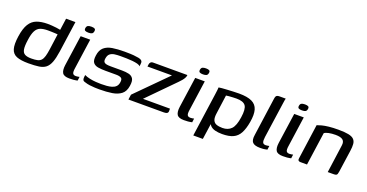

<svg xmlns="http://www.w3.org/2000/svg" viewBox="-32 -1092 3392 1775"><g transform="rotate(20 1664.0 -204.5)"><path d="M213 2Q138 2 96.5 -14.5Q55 -31 42 -75Q29 -119 41 -201Q53 -282 80 -325.5Q107 -369 151.5 -385.5Q196 -402 257 -402Q275 -402 298 -400.5Q321 -399 344 -396Q367 -393 384 -389.5Q401 -386 407 -382L381 -370L400 -505H492L449 -201Q439 -132 423.5 -91.5Q408 -51 382.5 -30.5Q357 -10 315.5 -4Q274 2 213 2ZM222 -49Q259 -49 282.5 -54.5Q306 -60 319.5 -75Q333 -90 341 -117.5Q349 -145 355 -189L376 -342Q367 -343 349.5 -344Q332 -345 313.5 -345.5Q295 -346 279 -346Q234 -346 205 -334.5Q176 -323 159.5 -291Q143 -259 135 -199Q126 -137 131.5 -105Q137 -73 159.5 -61Q182 -49 222 -49Z M616 4Q563 4 547.5 -21.5Q532 -47 539 -98L582 -399H676L634 -103Q628 -65 635.5 -51Q643 -37 666 -37Q675 -37 686.5 -39Q698 -41 701 -42L696 -4Q692 -3 682.5 -1Q673 1 657 2.5Q641 4 616 4ZM638 -454Q615 -454 604.5 -460.5Q594 -467 597 -485Q600 -503 611.5 -509.5Q623 -516 646 -516Q669 -516 679 -509.5Q689 -503 686 -485Q683 -467 672 -460.5Q661 -454 638 -454Z M912 4Q893 4 867 3Q841 2 815.5 -1.5Q790 -5 770 -12Q757 -15 750 -20Q743 -25 741.5 -37.5Q740 -50 744 -76Q767 -65 797.5 -58.5Q828 -52 858 -50Q888 -48 910 -48Q937 -48 964 -50Q991 -52 1014.5 -59Q1038 -66 1053 -81Q1068 -96 1072 -122Q1078 -157 1061 -167Q1044 -177 1012 -177H907Q868 -177 835 -182Q802 -187 785 -208Q768 -229 775 -279Q782 -334 813 -361Q844 -388 894.5 -396Q945 -404 1013 -404Q1037 -404 1070.5 -403Q1104 -402 1132 -397Q1155 -395 1169 -389.5Q1183 -384 1188.5 -374.5Q1194 -365 1191 -346L1188 -323Q1181 -334 1160 -339.5Q1139 -345 1110 -348Q1081 -351 1049.5 -351.5Q1018 -352 991 -352Q961 -352 934.5 -348.5Q908 -345 890 -331Q872 -317 867 -285Q863 -260 871.5 -249Q880 -238 898 -235Q916 -232 939 -232H1049Q1088 -232 1117.5 -225Q1147 -218 1161 -195Q1175 -172 1167 -123Q1159 -67 1124.5 -40Q1090 -13 1035.5 -4.5Q981 4 912 4Z M1321 -52H1587V-32Q1588 -15 1578 -7.5Q1568 0 1547 0H1197L1204 -50L1499 -347H1258L1261 -369Q1263 -383 1271.5 -391Q1280 -399 1292 -399H1632Q1632 -387 1624.5 -372Q1617 -357 1604.5 -342Q1592 -327 1578 -313Z M1743 4Q1690 4 1674.5 -21.5Q1659 -47 1666 -98L1709 -399H1803L1761 -103Q1755 -65 1762.5 -51Q1770 -37 1793 -37Q1802 -37 1813.5 -39Q1825 -41 1828 -42L1823 -4Q1819 -3 1809.5 -1Q1800 1 1784 2.5Q1768 4 1743 4ZM1765 -454Q1742 -454 1731.5 -460.5Q1721 -467 1724 -485Q1727 -503 1738.5 -509.5Q1750 -516 1773 -516Q1796 -516 1806 -509.5Q1816 -503 1813 -485Q1810 -467 1799 -460.5Q1788 -454 1765 -454Z M1874 107 1934 -318Q1938 -344 1940 -364Q1942 -384 1942 -390Q1951 -392 1973 -394Q1995 -396 2025 -397.5Q2055 -399 2085 -400.5Q2115 -402 2140 -402Q2222 -402 2267 -380.5Q2312 -359 2325.5 -312.5Q2339 -266 2326 -190Q2314 -120 2291 -77Q2268 -34 2227 -15Q2186 4 2119 4Q2079 4 2048.5 -4Q2018 -12 2000.5 -31.5Q1983 -51 1981 -84L1997 -94L1968 107ZM2103 -50Q2157 -50 2189 -83Q2221 -116 2233 -202Q2246 -287 2223.5 -318.5Q2201 -350 2134 -350Q2120 -350 2099.5 -349Q2079 -348 2060.5 -346.5Q2042 -345 2032 -343L2007 -161Q2000 -116 2009.5 -92Q2019 -68 2043 -59Q2067 -50 2103 -50Z M2492 4Q2439 4 2418.5 -17.5Q2398 -39 2407 -94L2459 -465Q2461 -481 2465 -489.5Q2469 -498 2477.5 -501.5Q2486 -505 2502 -505H2561Q2560 -503 2557 -489Q2554 -475 2552 -456L2502 -106Q2497 -69 2503.5 -53Q2510 -37 2534 -37Q2542 -37 2553.5 -39Q2565 -41 2568 -42L2563 -4Q2557 -3 2541.5 0.5Q2526 4 2492 4Z M2717 4Q2664 4 2648.5 -21.5Q2633 -47 2640 -98L2683 -399H2777L2735 -103Q2729 -65 2736.5 -51Q2744 -37 2767 -37Q2776 -37 2787.5 -39Q2799 -41 2802 -42L2797 -4Q2793 -3 2783.5 -1Q2774 1 2758 2.5Q2742 4 2717 4ZM2739 -454Q2716 -454 2705.5 -460.5Q2695 -467 2698 -485Q2701 -503 2712.5 -509.5Q2724 -516 2747 -516Q2770 -516 2780 -509.5Q2790 -503 2787 -485Q2784 -467 2773 -460.5Q2762 -454 2739 -454Z M2889 0Q2860 0 2865 -28L2913 -372Q2931 -379 2957.5 -386Q2984 -393 3023.5 -397.5Q3063 -402 3118 -402Q3180 -402 3217 -394.5Q3254 -387 3271 -369.5Q3288 -352 3290.5 -324Q3293 -296 3287 -255L3256 -38Q3254 -24 3250.5 -15Q3247 -6 3238 -3Q3229 0 3212 0H3158L3196 -275Q3202 -314 3180.5 -331Q3159 -348 3109 -348Q3072 -348 3043 -342Q3014 -336 3000 -325L2954 0Z"/></g></svg>

Font: Genos Thin Medium
Style: Italic
Weight: 500
Italic angle: -8°
Version: Version 1.010